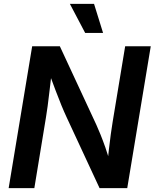

<svg xmlns="http://www.w3.org/2000/svg" viewBox="-20 -965 793 985"><path d="M24.4 0 145 -727.5H287.1L474.1 -325.2Q483.4 -304.7 495.6 -274.7Q507.8 -244.6 520.8 -207.8Q533.7 -170.9 544.9 -128.4L530.8 -117.7Q533.7 -155.3 538.6 -197.5Q543.5 -239.7 548.6 -277.8Q553.7 -315.9 558.1 -340.8L622.1 -727.5H753.4L632.8 0H490.7L322.3 -362.3Q309.1 -390.6 295.4 -423.8Q281.7 -457 265.6 -499.8Q249.5 -542.5 228.5 -599.6L246.6 -606Q240.2 -550.3 234.6 -503.2Q229 -456.1 224.4 -420.4Q219.7 -384.8 215.8 -362.8L156.2 0ZM417 -795.9 338.4 -945.3H462.4L508.8 -795.9Z"/></svg>

Font: Inter 20pt SemiBold
Style: Italic
Weight: 600
Italic angle: -9.3988°
Version: Version 4.001;git-66647c0bb